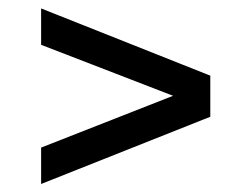

<svg xmlns="http://www.w3.org/2000/svg" viewBox="-20 -614 612 467"><path d="M80 -166.5V-255L401 -381L80 -505V-593.5L491.5 -430V-330Z"/></svg>

Font: Encode Sans Expanded Expanded Medium
Style: Regular
Weight: 500
Width: 7
Designer: Multiple Designers
Foundry: Impallari Type
Version: Version 3.000; ttfautohint (v1.8.3) -l 8 -r 50 -G 200 -x 14 